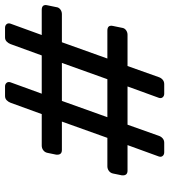

<svg xmlns="http://www.w3.org/2000/svg" viewBox="24 -718 656 743"><g transform="rotate(-90 351.5 -347.0)"><path d="M44 -203 51 -237Q53 -247 61 -253Q69 -259 79 -259H189L252 -435H142Q122 -435 124 -457L131 -491Q133 -501 141 -507Q149 -513 159 -513H281L325 -634Q328 -642 334.5 -648.5Q341 -655 351 -655H388Q397 -655 402 -649Q407 -643 404 -634L360 -513H508L552 -634Q555 -642 561.5 -648.5Q568 -655 578 -655H615Q624 -655 629 -649Q634 -643 631 -634L587 -513H684Q707 -513 702 -491L695 -457Q694 -447 686 -441Q678 -435 668 -435H559L496 -259H604Q627 -259 622 -237L615 -203Q614 -193 606 -187Q598 -181 588 -181H467L424 -60Q421 -51 414 -45Q407 -39 397 -39H360Q351 -39 346 -45Q341 -51 344 -60L388 -181H240L197 -60Q194 -51 187 -45Q180 -39 170 -39H133Q124 -39 119 -45Q114 -51 117 -60L161 -181H62Q42 -181 44 -203ZM269 -259H416L479 -435H332Z"/></g></svg>

Font: SVN-Rubik
Style: Italic
Weight: 400
Italic angle: -12°
Designer: Hubert and Fischer
Foundry: Hubert & Fischer
Version: Version 2.101; ttfautohint (v1.8.3)